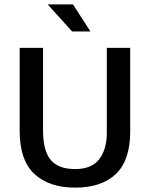

<svg xmlns="http://www.w3.org/2000/svg" viewBox="-20 -849 687 879"><path d="M70 -630H177V-253Q177 -159 212 -117Q247 -75 324 -75Q400 -75 434.5 -120.5Q469 -166 469 -241V-630H576V-246Q576 -115 510.5 -52.5Q445 10 324 10Q205 10 137.5 -52.5Q70 -115 70 -251ZM198 -829H314L394 -705H310Z"/></svg>

Font: Ek Mukta Medium
Style: Regular
Weight: 500
Designer: Girish Dalvi and Yashodeep Gholap
Foundry: Ek Type
Version: Version 2.538;PS 1.002;hotconv 16.6.51;makeotf.lib2.5.65220;